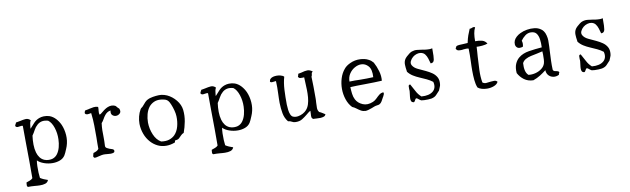

<svg xmlns="http://www.w3.org/2000/svg" viewBox="-45 -1112 5941 1811"><g transform="rotate(-10 2926.0 -207.0)"><path d="M537 -147Q535 -141 528 -123.5Q521 -106 513 -88.5Q505 -71 500 -64Q482 -37 450 -25Q418 -13 381 -13Q339 -13 299 -27Q259 -41 237 -64Q233 -42 232 -10Q231 22 232.5 53Q234 84 237 104Q252 114 270.5 122Q289 130 308 136Q300 159 276.5 166.5Q253 174 223 173Q212 173 200 172Q188 171 176 170Q158 169 141.5 168Q125 167 112 168Q102 163 102.5 150Q103 137 104 128Q105 125 105 124Q122 118 138.5 112Q155 106 166 94Q167 24 166 -67Q165 -158 164 -249Q164 -291 163.5 -331Q163 -371 163 -407Q158 -411 150.5 -410Q143 -409 134 -408Q125 -406 115.5 -405.5Q106 -405 99 -410Q91 -416 92.5 -422.5Q94 -429 98 -435Q101 -439 102.5 -442.5Q104 -446 105 -450Q111 -451 116.5 -452Q122 -453 128 -454Q133 -455 138.5 -456Q144 -457 149 -458Q174 -464 197 -466Q220 -468 238 -454Q240 -453 242 -450.5Q244 -448 246 -446Q239 -437 235.5 -418Q232 -399 231 -383.5Q230 -368 230 -368Q253 -395 276 -419Q299 -443 330 -454Q340 -458 350 -459.5Q360 -461 372 -462Q401 -463 428 -454Q460 -442 485 -415Q510 -388 526 -353Q546 -307 550 -252.5Q554 -198 537 -147ZM472 -225Q474 -283 456.5 -336.5Q439 -390 407 -414Q370 -424 345.5 -418Q321 -412 303 -396Q281 -377 267 -350.5Q253 -324 237 -301Q231 -258 231.5 -216Q232 -174 242 -139Q250 -111 266 -89.5Q282 -68 308 -57Q328 -49 349.5 -49Q371 -49 384 -53Q414 -62 433 -88Q452 -114 461.5 -150Q471 -186 472 -225Z M1087 -410Q1100 -380 1083.5 -364Q1067 -348 1045 -348Q1026 -348 1011 -362Q996 -376 1003 -407Q984 -404 970.5 -395Q957 -386 947 -373Q934 -357 924 -338Q914 -319 900 -304Q895 -267 894.5 -236.5Q894 -206 895 -177Q895 -155 895 -132Q895 -109 893 -83Q895 -71 906.5 -64.5Q918 -58 931 -53Q946 -49 958.5 -44Q971 -39 972 -29Q974 -14 962 -9.5Q950 -5 934 -5Q919 -5 904 -7Q889 -9 881 -9Q864 -10 848 -7Q832 -4 817 0Q806 3 796.5 5Q787 7 778 7Q766 -1 767 -10.5Q768 -20 772 -30Q774 -37 775 -40Q792 -45 805 -51.5Q818 -58 827 -70Q827 -100 827 -126.5Q827 -153 828 -178Q828 -238 827.5 -293Q827 -348 819 -414Q813 -414 808.5 -413Q804 -412 800 -411Q791 -410 783.5 -409.5Q776 -409 766 -414Q758 -421 759 -427Q760 -433 763 -440Q765 -445 766 -448Q774 -450 782 -451.5Q790 -453 797 -454Q801 -455 808 -457Q830 -462 850 -465Q870 -468 893 -461Q893 -460 893.5 -458Q894 -456 894 -454Q894 -446 893.5 -439Q893 -432 892 -426Q891 -414 891 -404Q891 -394 896 -385Q910 -392 927 -407Q944 -422 966 -435Q982 -444 1000.5 -448.5Q1019 -453 1040 -448Q1057 -444 1065 -432.5Q1073 -421 1087 -410Z M1679 -293Q1685 -238 1674.5 -182.5Q1664 -127 1646 -79Q1629 -73 1617.5 -60Q1606 -47 1593.5 -36Q1581 -25 1558 -23Q1553 -24 1552 -21Q1551 -18 1551 -14Q1551 -5 1547 -4Q1506 12 1465 12Q1420 12 1383 -6Q1346 -24 1318 -55Q1286 -90 1268.5 -137Q1251 -184 1250 -235Q1250 -270 1258.5 -304.5Q1267 -339 1285 -370Q1289 -377 1297.5 -382.5Q1306 -388 1313 -397Q1327 -414 1341.5 -429.5Q1356 -445 1380 -454Q1385 -456 1393 -458Q1418 -465 1448.5 -468Q1479 -471 1498 -469Q1526 -466 1553 -454Q1601 -432 1637 -388Q1673 -344 1679 -293ZM1606 -245Q1605 -272 1596.5 -303.5Q1588 -335 1577 -361.5Q1566 -388 1558 -397Q1545 -414 1522.5 -419.5Q1500 -425 1486 -426Q1449 -429 1421 -416Q1393 -403 1374 -380Q1352 -352 1341.5 -313Q1331 -274 1331 -233Q1332 -172 1355.5 -116.5Q1379 -61 1422 -36Q1467 -29 1499.5 -39.5Q1532 -50 1554 -72Q1583 -102 1595.5 -148Q1608 -194 1606 -245Z M2311 -147Q2309 -141 2302 -123.5Q2295 -106 2287 -88.5Q2279 -71 2274 -64Q2256 -37 2224 -25Q2192 -13 2155 -13Q2113 -13 2073 -27Q2033 -41 2011 -64Q2007 -42 2006 -10Q2005 22 2006.5 53Q2008 84 2011 104Q2026 114 2044.5 122Q2063 130 2082 136Q2074 159 2050.5 166.5Q2027 174 1997 173Q1986 173 1974 172Q1962 171 1950 170Q1932 169 1915.5 168Q1899 167 1886 168Q1876 163 1876.5 150Q1877 137 1878 128Q1879 125 1879 124Q1896 118 1912.5 112Q1929 106 1940 94Q1941 24 1940 -67Q1939 -158 1938 -249Q1938 -291 1937.5 -331Q1937 -371 1937 -407Q1932 -411 1924.5 -410Q1917 -409 1908 -408Q1899 -406 1889.5 -405.5Q1880 -405 1873 -410Q1865 -416 1866.5 -422.5Q1868 -429 1872 -435Q1875 -439 1876.5 -442.5Q1878 -446 1879 -450Q1885 -451 1890.5 -452Q1896 -453 1902 -454Q1907 -455 1912.5 -456Q1918 -457 1923 -458Q1948 -464 1971 -466Q1994 -468 2012 -454Q2014 -453 2016 -450.5Q2018 -448 2020 -446Q2013 -437 2009.5 -418Q2006 -399 2005 -383.5Q2004 -368 2004 -368Q2027 -395 2050 -419Q2073 -443 2104 -454Q2114 -458 2124 -459.5Q2134 -461 2146 -462Q2175 -463 2202 -454Q2234 -442 2259 -415Q2284 -388 2300 -353Q2320 -307 2324 -252.5Q2328 -198 2311 -147ZM2246 -225Q2248 -283 2230.5 -336.5Q2213 -390 2181 -414Q2144 -424 2119.5 -418Q2095 -412 2077 -396Q2055 -377 2041 -350.5Q2027 -324 2011 -301Q2005 -258 2005.5 -216Q2006 -174 2016 -139Q2024 -111 2040 -89.5Q2056 -68 2082 -57Q2102 -49 2123.5 -49Q2145 -49 2158 -53Q2188 -62 2207 -88Q2226 -114 2235.5 -150Q2245 -186 2246 -225Z M2993 -20Q2988 -5 2973.5 0Q2959 5 2941 6Q2932 6 2922 5.5Q2912 5 2903 5Q2895 4 2887.5 4Q2880 4 2874 4Q2859 -3 2857.5 -17.5Q2856 -32 2858 -49Q2858 -56 2858.5 -63Q2859 -70 2859 -77Q2847 -71 2836.5 -62.5Q2826 -54 2815 -45Q2793 -27 2767.5 -11Q2742 5 2703 4Q2682 3 2669 -5.5Q2656 -14 2634 -16Q2605 -51 2596 -99Q2587 -147 2586 -201Q2586 -222 2586.5 -244.5Q2587 -267 2588 -289Q2589 -320 2589.5 -350Q2590 -380 2588 -409Q2584 -409 2579 -408.5Q2574 -408 2569 -407Q2558 -405 2547.5 -405Q2537 -405 2531 -413Q2532 -430 2542.5 -440Q2553 -450 2569 -454Q2577 -456 2585.5 -457Q2594 -458 2602 -458Q2611 -458 2620 -457Q2629 -456 2637 -454Q2662 -448 2672 -436Q2656 -382 2652.5 -314Q2649 -246 2650 -172Q2651 -147 2654 -121.5Q2657 -96 2665.5 -76.5Q2674 -57 2688 -51Q2711 -42 2736 -46Q2761 -50 2783 -62Q2805 -74 2818 -89Q2837 -110 2846.5 -140Q2856 -170 2859 -205Q2862 -240 2861 -278Q2860 -316 2858 -352Q2858 -364 2857 -375.5Q2856 -387 2856 -398Q2852 -398 2844 -397Q2832 -396 2819 -397.5Q2806 -399 2799 -413Q2801 -420 2803.5 -425.5Q2806 -431 2806 -440Q2823 -442 2839 -446.5Q2855 -451 2869 -454Q2884 -457 2897 -457Q2903 -457 2908.5 -456Q2914 -455 2919 -453Q2934 -448 2946 -436Q2933 -432 2932.5 -417Q2932 -402 2925 -391Q2927 -349 2927.5 -295Q2928 -241 2928 -185Q2928 -174 2927.5 -163.5Q2927 -153 2926 -142Q2924 -115 2924.5 -91.5Q2925 -68 2939 -51Q2954 -45 2967 -36.5Q2980 -28 2993 -20Z M3572 -239Q3539 -237 3497.5 -236Q3456 -235 3413 -234.5Q3370 -234 3332 -233.5Q3294 -233 3269 -231Q3270 -199 3274 -167Q3278 -135 3291 -110Q3311 -72 3355.5 -53Q3400 -34 3455 -57Q3476 -66 3492.5 -83Q3509 -100 3526.5 -114Q3544 -128 3567 -129Q3572 -119 3568 -109.5Q3564 -100 3559 -90Q3555 -83 3553 -80Q3545 -65 3535.5 -48Q3526 -31 3510 -23Q3504 -20 3488 -18Q3472 -16 3459 -11Q3452 -8 3435 -1.5Q3418 5 3400 10Q3382 15 3371 15Q3347 14 3328 3Q3309 -8 3291 -22Q3273 -36 3253 -44Q3221 -77 3204.5 -126.5Q3188 -176 3188 -228Q3188 -279 3203 -327.5Q3218 -376 3248 -411Q3259 -425 3274 -435.5Q3289 -446 3306 -454Q3354 -477 3407 -474Q3427 -473 3447 -468.5Q3467 -464 3485 -454Q3508 -443 3527 -420Q3549 -380 3563 -331.5Q3577 -283 3572 -239ZM3498 -286Q3503 -360 3474 -392.5Q3445 -425 3405 -425Q3374 -425 3342.5 -407Q3311 -389 3290.5 -357.5Q3270 -326 3270 -284Q3297 -285 3322 -285Q3347 -285 3371 -284Q3404 -284 3435 -284Q3466 -284 3498 -286Z M4107 -113Q4106 -97 4099 -83.5Q4092 -70 4087 -54Q4070 -37 4053.5 -18Q4037 1 4004 8Q3991 10 3971.5 11Q3952 12 3934 11Q3916 10 3906 8Q3902 7 3896.5 2.5Q3891 -2 3885 -6Q3879 -11 3873.5 -15Q3868 -19 3865 -19Q3858 -19 3854.5 -13.5Q3851 -8 3848 -2Q3845 4 3841 9Q3837 14 3830 13Q3816 10 3811 -0.5Q3806 -11 3806 -24Q3806 -41 3809 -60Q3812 -79 3813 -95Q3813 -100 3813 -105.5Q3813 -111 3812 -116Q3811 -132 3812.5 -144.5Q3814 -157 3829 -158Q3849 -124 3867 -88.5Q3885 -53 3914 -28Q3988 -22 4026 -54Q4043 -68 4049.5 -90.5Q4056 -113 4048 -144Q4022 -164 3991 -178.5Q3960 -193 3928 -206.5Q3896 -220 3868 -237.5Q3840 -255 3820 -281Q3820 -284 3819 -291Q3814 -320 3813 -349.5Q3812 -379 3827 -403Q3833 -412 3845.5 -424Q3858 -436 3873 -447Q3888 -458 3898 -461Q3923 -470 3948.5 -467.5Q3974 -465 3999 -461Q4005 -460 4010.5 -459Q4016 -458 4022 -457Q4045 -454 4066 -454Q4081 -454 4093 -458Q4093 -451 4093 -445Q4093 -439 4093 -433Q4094 -382 4089 -350.5Q4084 -319 4054 -320Q4047 -346 4039.5 -369.5Q4032 -393 4018.5 -410.5Q4005 -428 3981 -433Q3962 -437 3940.5 -430.5Q3919 -424 3902 -410Q3883 -394 3873.5 -373Q3864 -352 3875 -333Q3890 -307 3925 -290.5Q3960 -274 3997 -257Q4027 -243 4053.5 -225Q4080 -207 4095.5 -180Q4111 -153 4107 -113Z M4645 -40Q4635 -17 4604.5 -5Q4574 7 4539 7Q4512 7 4487.5 0Q4463 -7 4449 -20Q4436 -52 4432 -95Q4428 -138 4428 -186Q4428 -207 4428.5 -228Q4429 -249 4430 -271Q4431 -302 4431.5 -333Q4432 -364 4431 -395Q4419 -399 4405.5 -398Q4392 -397 4378 -396Q4374 -395 4370.5 -394.5Q4367 -394 4363 -394Q4347 -393 4333.5 -395.5Q4320 -398 4312 -411Q4310 -417 4311.5 -420Q4313 -423 4315 -426Q4317 -428 4318.5 -430.5Q4320 -433 4320 -437Q4330 -443 4349 -444.5Q4368 -446 4390.5 -446.5Q4413 -447 4431 -449L4432 -454Q4439 -489 4449.5 -519Q4460 -549 4473 -578Q4480 -577 4485 -578.5Q4490 -580 4494 -582Q4500 -585 4507 -586.5Q4514 -588 4526 -583Q4513 -558 4508 -526.5Q4503 -495 4503 -454V-453Q4541 -454 4569.5 -446Q4598 -438 4614 -411Q4594 -403 4561.5 -400Q4529 -397 4508 -399Q4507 -377 4505.5 -354Q4504 -331 4502 -307Q4498 -244 4495.5 -179Q4493 -114 4503 -58Q4519 -46 4537 -47Q4555 -48 4573 -51Q4575 -51 4576 -51Q4577 -51 4580 -52Q4599 -54 4616 -54Q4633 -54 4645 -40Z M5231 -34Q5235 -27 5234 -23.5Q5233 -20 5230 -17Q5229 -14 5227.5 -11.5Q5226 -9 5227 -4Q5199 10 5172 5.5Q5145 1 5127 -18.5Q5109 -38 5108 -69Q5080 -47 5049 -27.5Q5018 -8 4981 5Q4930 4 4894 -22.5Q4858 -49 4837 -89Q4833 -141 4847.5 -175.5Q4862 -210 4888 -231Q4927 -263 4987 -272.5Q5047 -282 5112 -287Q5114 -329 5109 -364.5Q5104 -400 5087.5 -421.5Q5071 -443 5036 -444Q5005 -445 4979.5 -425.5Q4954 -406 4937 -381Q4942 -370 4942 -352Q4942 -334 4937 -323Q4901 -313 4885 -325Q4869 -337 4867 -357Q4864 -397 4898 -428Q4916 -444 4937 -454Q4967 -469 5003.5 -475Q5040 -481 5075 -477Q5110 -473 5136 -454Q5150 -445 5159 -431Q5170 -417 5177 -389.5Q5184 -362 5184 -342Q5184 -314 5183 -285.5Q5182 -257 5180 -227Q5178 -188 5176.5 -146.5Q5175 -105 5177 -61Q5182 -46 5200 -44Q5218 -42 5231 -34ZM5111 -249Q5086 -242 5056 -236.5Q5026 -231 4997.5 -224.5Q4969 -218 4946.5 -205.5Q4924 -193 4913 -171Q4910 -131 4917 -100.5Q4924 -70 4944 -53Q4977 -49 5010.5 -57.5Q5044 -66 5070 -85.5Q5096 -105 5105 -132Q5110 -147 5111.5 -170.5Q5113 -194 5112.5 -216.5Q5112 -239 5111 -249Z M5740 -113Q5739 -97 5732 -83.5Q5725 -70 5720 -54Q5703 -37 5686.5 -18Q5670 1 5637 8Q5624 10 5604.5 11Q5585 12 5567 11Q5549 10 5539 8Q5535 7 5529.5 2.5Q5524 -2 5518 -6Q5512 -11 5506.5 -15Q5501 -19 5498 -19Q5491 -19 5487.5 -13.5Q5484 -8 5481 -2Q5478 4 5474 9Q5470 14 5463 13Q5449 10 5444 -0.5Q5439 -11 5439 -24Q5439 -41 5442 -60Q5445 -79 5446 -95Q5446 -100 5446 -105.5Q5446 -111 5445 -116Q5444 -132 5445.5 -144.5Q5447 -157 5462 -158Q5482 -124 5500 -88.5Q5518 -53 5547 -28Q5621 -22 5659 -54Q5676 -68 5682.5 -90.5Q5689 -113 5681 -144Q5655 -164 5624 -178.5Q5593 -193 5561 -206.5Q5529 -220 5501 -237.5Q5473 -255 5453 -281Q5453 -284 5452 -291Q5447 -320 5446 -349.5Q5445 -379 5460 -403Q5466 -412 5478.5 -424Q5491 -436 5506 -447Q5521 -458 5531 -461Q5556 -470 5581.5 -467.5Q5607 -465 5632 -461Q5638 -460 5643.5 -459Q5649 -458 5655 -457Q5678 -454 5699 -454Q5714 -454 5726 -458Q5726 -451 5726 -445Q5726 -439 5726 -433Q5727 -382 5722 -350.5Q5717 -319 5687 -320Q5680 -346 5672.5 -369.5Q5665 -393 5651.5 -410.5Q5638 -428 5614 -433Q5595 -437 5573.5 -430.5Q5552 -424 5535 -410Q5516 -394 5506.5 -373Q5497 -352 5508 -333Q5523 -307 5558 -290.5Q5593 -274 5630 -257Q5660 -243 5686.5 -225Q5713 -207 5728.5 -180Q5744 -153 5740 -113Z"/></g></svg>

Font: Yuji Syuku
Style: Regular
Weight: 400
Designer: Kataoka Yuji
Foundry: Kinuta Font Factory
Version: Version 3.002